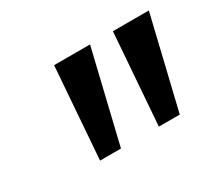

<svg xmlns="http://www.w3.org/2000/svg" viewBox="-69 -820 562 509"><g transform="rotate(-30 212.0 -565.0)"><path d="M113 -425 134 -705H244L177 -425ZM293 -425 314 -705H424L357 -425Z"/></g></svg>

Font: Nunito Sans 10pt Medium
Style: Italic
Weight: 500
Italic angle: -9°
Designer: Vernon Adams
Foundry: Vernon Adams
Version: Version 3.101;gftools[0.9.27]